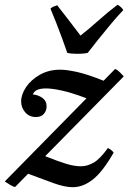

<svg xmlns="http://www.w3.org/2000/svg" viewBox="-45 -767 535 799"><path d="M-25 -12 315 -358Q254 -381 213 -390Q172 -399 146 -399Q100 -399 92 -374Q114 -372 131.5 -359.5Q149 -347 149 -324Q149 -307 138 -293.5Q127 -280 104 -280Q77 -280 60 -299.5Q43 -319 43 -345Q43 -374 63.5 -404.5Q84 -435 121 -456Q158 -477 206 -477Q232 -477 275.5 -467.5Q319 -458 386 -431L434 -480Q443 -477 454.5 -465.5Q466 -454 470 -449L143 -117Q196 -96 230 -85.5Q264 -75 292 -75Q318 -75 344.5 -90Q371 -105 404 -151Q420 -143 428 -132Q383 -53 342 -20.5Q301 12 258 12Q224 12 177.5 -5Q131 -22 72 -44L18 11Q11 11 -5 1Q-21 -9 -25 -12ZM165 -731Q171 -737 178.5 -740Q186 -743 193 -745Q218 -713 243.5 -680Q269 -647 290 -619Q326 -647 365 -682Q404 -717 444 -747Q450 -745 457.5 -738Q465 -731 468 -725Q444 -700 416 -666.5Q388 -633 362.5 -601Q337 -569 320 -547Q303 -543 277 -543Q251 -543 235 -547Q226 -573 214 -606Q202 -639 189 -672Q176 -705 165 -731Z"/></svg>

Font: Tiro Telugu
Style: Italic
Weight: 400
Italic angle: -11°
Designer: Telugu: John Hudson & Fiona Ross, assisted by Kaja Sojewska. Latin: John Hudson with Paul Hanslow, assisted by Kaja Soje
Foundry: Tiro Typeworks Ltd.
Version: Version 1.52